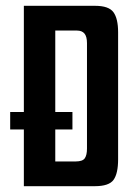

<svg xmlns="http://www.w3.org/2000/svg" viewBox="-20 -640 463 660"><path d="M62 -620H307Q354 -620 370 -598Q386 -576 386 -529V-92Q386 -44 370.5 -22Q355 0 306 0H62ZM15 -195V-255H229V-195ZM240 -85Q264 -85 271.5 -96Q279 -107 279 -129V-492Q279 -514 270.5 -524.5Q262 -535 244 -535H170V-85Z"/></svg>

Font: Smooch Sans
Style: Bold
Weight: 700
Designer: Robert E. Leuschke
Foundry: Robert E. Leuschke
Version: Version 1.010